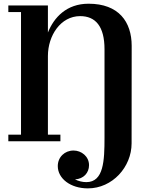

<svg xmlns="http://www.w3.org/2000/svg" viewBox="-20 -780 826 1060"><path d="M26 -36.5V0H313.5V-36.5H244.5V-470.5C244.5 -584 315 -691 422.5 -691C507 -691 557 -635 557 -508V-20C557 107 552.5 225.5 456.5 225.5C435.5 225.5 413.5 220 394 210.5C442 207.5 471.5 174 471.5 132C471.5 83 429 51 386 51C337.5 51 299 87 299 137C299 205.5 369 260 465 260C601 260 706.5 141.5 706.5 11.5L707 -526.5C707 -659.5 635.5 -759.5 469 -759.5C347.5 -759.5 278 -684 244.5 -600.5V-750H26V-713.5H96V-36.5Z"/></svg>

Font: Bodoni* 06
Style: Bold
Weight: 700
Version: Version 2.2